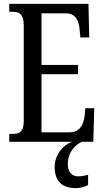

<svg xmlns="http://www.w3.org/2000/svg" viewBox="-20 -734 539 994"><path d="M28 0H356C307 14 263 68 263 130C263 206 303 240 373 240C390 240 419 234 436 224V171C417 176 400 179 386 179C355 179 331 160 331 115C331 52 372 13 405 0H463L468 -174H422L418 -132C412 -88 392 -49 341 -49H195V-350H384V-398H195V-665H322C371 -665 389 -626 392 -582L396 -540H442L438 -714H28V-673H45C78 -673 103 -664 103 -602V-107C103 -52 81 -41 45 -41H28Z"/></svg>

Font: Noto Serif Devanagari ExtraCondensed
Style: Regular
Weight: 400
Width: 2
Designer: Universal Thirst, Indian Type Foundry and the Monotype Design Team
Foundry: Monotype Imaging Inc.
Version: Version 2.004